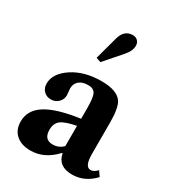

<svg xmlns="http://www.w3.org/2000/svg" viewBox="-205 -976 1001 1103"><g transform="rotate(30 295.5 -424.5)"><path d="M170 10Q108 10 73 -21.5Q38 -53 38 -108Q38 -183 109 -228Q180 -273 331 -294V-367Q331 -435 318.5 -458.5Q306 -482 270 -482Q232 -482 210.5 -463.5Q189 -445 189 -414Q189 -406 191 -391.5Q193 -377 193 -370Q193 -342 173 -322.5Q153 -303 124 -303Q95 -303 76.5 -322Q58 -341 58 -371Q58 -438 137 -490Q214 -540 326 -540Q430 -540 463 -490Q486 -454 486 -356V-150Q486 -66 524 -66Q547 -66 568 -90L591 -57Q528 10 445 10Q353 10 338 -69H334Q261 10 170 10ZM262 -84Q304 -84 331 -113V-247Q258 -233 231.5 -212Q205 -191 205 -149Q205 -84 262 -84ZM264 -631 233 -642 274 -793Q292 -859 349 -859Q369 -859 381.5 -846.5Q394 -834 394 -814Q394 -779 361 -742Z"/></g></svg>

Font: Libre Caslon Text
Style: Bold
Weight: 700
Designer: Pablo Impallari, Rodrigo Fuenzalida
Foundry: Pablo Impallari, Rodrigo Fuenzalida
Version: Version 1.002